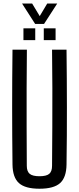

<svg xmlns="http://www.w3.org/2000/svg" viewBox="-20 -1088 458 1114"><path d="M209 7Q126 7 89.8 -25.8Q53.5 -58.5 52.5 -133.5Q50.5 -301 50.5 -466.8Q50.5 -632.5 52.5 -800H136Q135 -688.5 134.5 -575.8Q134 -463 134.5 -350.5Q135 -238 135.5 -126Q135.5 -93.5 152.2 -79.5Q169 -65.5 209 -65.5Q249.5 -65.5 265.8 -79.5Q282 -93.5 282 -126Q283 -238 283.5 -350.5Q284 -463 283.8 -575.8Q283.5 -688.5 282 -800H366Q368 -632.5 368.2 -466.8Q368.5 -301 366 -133.5Q365 -58.5 328.8 -25.8Q292.5 7 209 7ZM234 -855V-923.5H302.5V-855ZM116 -855V-923.5H184.5V-855ZM184 -949 108 -1067.5H166.5L210.5 -994.5L254 -1067.5H312L235.5 -949Z"/></svg>

Font: Big Shoulders
Style: Regular
Weight: 400
Designer: Patric King
Foundry: XO Type Co
Version: Version 2.002